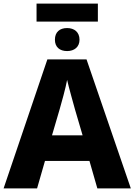

<svg xmlns="http://www.w3.org/2000/svg" viewBox="-20 -1047 747 1067"><path d="M183.1 -1026.9V-926.8H523.9V-1026.9ZM353 -891.1C311.5 -891.1 285.2 -868.7 285.2 -826.2C285.2 -785.6 311.5 -763.2 353 -763.2C392.6 -763.2 421.9 -785.6 421.9 -826.2C421.9 -868.7 392.6 -891.1 353 -891.1ZM707 0 460.9 -716.8H243.2L0 0H186L230 -152.8H477.1L521 0ZM439 -294.9H269L311 -438C320.3 -469.7 345.7 -561 353 -603C362.3 -561 387.7 -472.2 397 -438Z"/></svg>

Font: Noto Reveo Sans
Style: Regular
Weight: 800
Designer: Monotype Design Team
Foundry: Monotype Imaging Inc.
Version: Version 2.007